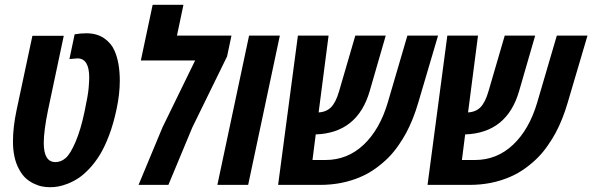

<svg xmlns="http://www.w3.org/2000/svg" viewBox="-20 -780 2498 810"><path d="M356.4 -452.6Q356.4 -533.7 306.6 -533.7L272.9 -530.8L294.9 -635.3Q319.8 -639.6 344.2 -639.6Q388.7 -639.6 419.2 -618.7Q449.7 -597.7 463.9 -564.5Q485.4 -514.2 485.4 -439Q485.4 -383.8 471.9 -320.3Q458.5 -256.8 439.9 -208.3Q421.4 -159.7 401.1 -126.7Q380.9 -93.8 356.9 -68.4Q333 -43 311 -28.6Q289.1 -14.2 265.9 -5.1Q242.7 3.9 225.3 6.8Q208 9.8 191.4 9.8Q174.8 9.8 158.7 6.8Q142.6 3.9 123.3 -5.1Q104 -14.2 88.1 -28.6Q72.3 -43 59.1 -68.4Q34.7 -114.3 34.7 -183.6Q34.7 -243.2 49.8 -314.9L116.7 -628.9H249L182.6 -315.4Q164.6 -227.5 164.6 -176.8Q164.6 -96.2 213.9 -96.2Q237.8 -96.2 257.6 -113.8Q277.3 -131.3 298.8 -181.6Q320.3 -231.9 335.9 -305.4Q351.6 -378.9 354 -408.9Q356.4 -439 356.4 -452.6Z M726.6 -629.9H956.5L938 -542L791.5 -242.7L690.4 0H564.5L665.5 -242.7L803.2 -524.9H574.2L624 -759.8H753.9Z M1026.9 0H897L1030.8 -629.9H1160.6Z M1330.6 0H1153.3L1236.8 -629.9H1366.2L1324.2 -305.7Q1357.4 -307.6 1377.2 -328.1Q1397 -348.6 1410.2 -394L1479 -629.9H1607.4L1539.6 -395.5Q1488.3 -219.2 1312 -212.9L1298.3 -105H1353Q1445.8 -105 1513.9 -169.2Q1582 -233.4 1615.7 -346.7L1698.7 -629.9H1828.1L1744.6 -347.2Q1723.6 -275.4 1693.8 -219.7Q1681.6 -196.8 1661.9 -168Q1642.1 -139.2 1620.1 -116.7Q1598.1 -94.2 1567.4 -71.5Q1536.6 -48.8 1502.4 -34.2Q1424.3 0 1330.6 0Z M1960.9 0H1783.7L1867.2 -629.9H1996.6L1954.6 -305.7Q1987.8 -307.6 2007.6 -328.1Q2027.3 -348.6 2040.5 -394L2109.4 -629.9H2237.8L2169.9 -395.5Q2118.7 -219.2 1942.4 -212.9L1928.7 -105H1983.4Q2076.2 -105 2144.3 -169.2Q2212.4 -233.4 2246.1 -346.7L2329.1 -629.9H2458.5L2375 -347.2Q2354 -275.4 2324.2 -219.7Q2312 -196.8 2292.2 -168Q2272.5 -139.2 2250.5 -116.7Q2228.5 -94.2 2197.8 -71.5Q2167 -48.8 2132.8 -34.2Q2054.7 0 1960.9 0Z"/></svg>

Font: Open Sans Hebrew Condensed
Style: Bold Italic
Weight: 700
Width: 3
Italic angle: -12°
Foundry: Ascender Corporation, Yanek Iontef
Version: Version 2.001;PS 002.001;hotconv 1.0.70;makeotf.lib2.5.58329